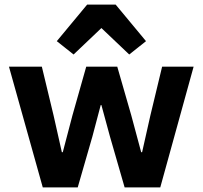

<svg xmlns="http://www.w3.org/2000/svg" viewBox="-20 -815 881 835"><path d="M166 0 19 -525H162L213 -313L249 -153H253L295 -313L355 -525H490L551 -313L594 -153H598L634 -313L685 -525H822L677 0H522L458 -222L421 -358H418L382 -222L318 0ZM359 -795H483L615 -636L542 -578L421 -693L300 -578L227 -636Z"/></svg>

Font: IBM Plex Sans Var
Style: Regular
Weight: 400
Designer: Mike Abbink, Paul van der Laan, Pieter van Rosmalen
Foundry: Bold Monday
Version: Version 3.000